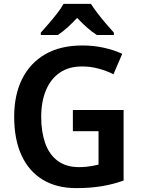

<svg xmlns="http://www.w3.org/2000/svg" viewBox="-20 -958 726 988"><path d="M355 -392H616V-29Q564 -10 504.5 0Q445 10 372 10Q272 10 200.5 -33Q129 -76 91 -158Q53 -240 53 -358Q53 -470 94 -552Q135 -634 213 -679Q291 -724 404 -724Q461 -724 513.5 -712.5Q566 -701 609 -681L564 -576Q530 -593 488.5 -604.5Q447 -616 402 -616Q334 -616 287.5 -584Q241 -552 216.5 -493.5Q192 -435 192 -356Q192 -280 212.5 -221.5Q233 -163 276.5 -130.5Q320 -98 387 -98Q408 -98 426 -100Q444 -102 459.5 -105Q475 -108 487 -111V-283H355ZM448 -938Q462 -916 483 -888.5Q504 -861 526.5 -835Q549 -809 566 -790V-778H478Q453 -794 427.5 -816.5Q402 -839 377 -866Q352 -839 327.5 -817Q303 -795 278 -778H190V-790Q208 -810 230 -835.5Q252 -861 273.5 -888.5Q295 -916 307 -938Z"/></svg>

Font: Noto Sans Display SemiBold
Style: Regular
Weight: 600
Designer: Monotype Design Team
Foundry: Monotype Imaging Inc.
Version: Version 2.003